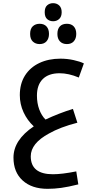

<svg xmlns="http://www.w3.org/2000/svg" viewBox="-20 -868 594 1211"><path d="M280 323Q181 323 123 270.5Q65 218 65 126Q65 15 193 -71Q152 -109 128.5 -160Q105 -211 105 -268Q105 -340 137.5 -391.5Q170 -443 228 -470.5Q286 -498 361 -498Q404 -498 444.5 -489Q485 -480 509 -468L477 -379Q413 -406 356 -406Q287 -406 250 -369.5Q213 -333 213 -265Q213 -217 227.5 -178Q242 -139 267 -114Q352 -154 440 -181L468 -94Q359 -66 289 -26Q174 36 174 118Q174 231 314 231Q371 231 461 213L474 295Q410 311 366 317Q322 323 280 323ZM315 -734Q293 -734 277.5 -747.5Q262 -761 262 -791Q262 -821 277.5 -834.5Q293 -848 315 -848Q338 -848 353.5 -833.5Q369 -819 369 -791Q369 -763 353.5 -748.5Q338 -734 315 -734ZM230 -590Q204 -590 187 -606Q170 -622 170 -654Q170 -687 187 -702.5Q204 -718 230 -718Q258 -718 273.5 -701Q289 -684 289 -654Q289 -625 273.5 -607.5Q258 -590 230 -590ZM402 -590Q374 -590 358 -607Q342 -624 342 -654Q342 -685 357.5 -701.5Q373 -718 402 -718Q430 -718 445.5 -701Q461 -684 461 -654Q461 -625 445.5 -607.5Q430 -590 402 -590Z"/></svg>

Font: Noto Kufi Arabic Medium
Style: Regular
Weight: 500
Designer: Monotype Design Team, David Williams, Khaled Hosny
Foundry: Google LLC
Version: Version 2.109; ttfautohint (v1.8.4.7-5d5b)